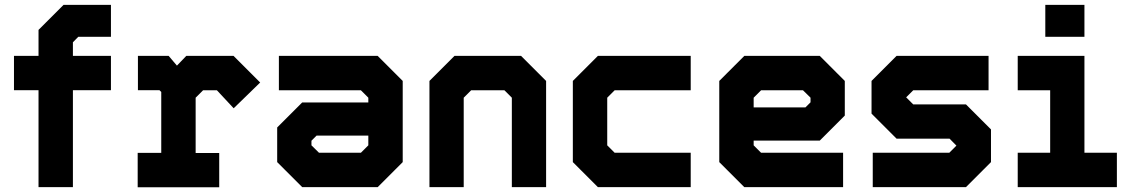

<svg xmlns="http://www.w3.org/2000/svg" viewBox="-20 -770 4638 790"><path d="M138.5 0V-399H37.5V-540H138.5V-647L241.5 -750H436.5V-618.5H302L280 -596V-540H436.5V-399H280V0ZM209.5 -71H209V-470H371.5H209V-619L274 -684H371.5V-683.5H274L209.5 -619V-470H101.5H209.5Z M546.5 0.5V-141H643.5V-391.5L636 -399H547.5V-540H674L708 -500L746.5 -540H941L1050.5 -430.5L941.5 -324.5L872.5 -398.5H815.5L785 -368V-140.5H882V0.5ZM610.5 -71H818H713.5V-408L776 -470H911L956 -420L911 -470H776L713.5 -408L655.5 -470H610.5H655.5L714 -408V-71H610.5Z M1223.5 0 1120.5 -103V-245.5L1223.5 -348.5H1495.5V-368L1465 -398.5H1127.5V-540H1534L1637 -437V-103L1534 0ZM1260 -69 1196 -132V-225L1249 -278H1567.5V-137L1498.5 -69ZM1260 -69H1498.5L1567.5 -137V-403L1502.5 -467H1190H1502.5L1567.5 -403V-278H1249L1196 -225V-132ZM1292.5 -141.5H1465L1495.5 -172V-212H1282.5L1261.5 -191V-172Z M1747 0V-437L1850 -540H2124L2227 -437V0H2086V-368L2055.5 -398.5H1918.5L1888 -368V0ZM1818.5 -71H1818V-396L1892 -470H2085.5L2158.5 -397V-71H2158V-397L2085.5 -470H1892L1818.5 -396Z M2440 0 2337 -103V-437L2440 -540H2822V-398.5H2509L2478.5 -368V-172L2509 -141.5H2822V0ZM2479.5 -70.5H2758.5H2479.5L2408.5 -139V-404.5L2475.5 -470H2758.5H2475.5L2408.5 -404.5V-139Z M3353 -540 3456 -437V-294.5L3353 -191.5H3081V-172L3111.5 -141.5H3449V0H3042.5L2939.5 -103V-437L3042.5 -540ZM3316.5 -471 3380.5 -408V-315L3327.5 -262H3009V-403L3078 -471ZM3316.5 -471H3078L3009 -403V-137L3074 -73H3386.5H3074L3009 -137V-262H3327.5L3380.5 -315V-408ZM3284 -398.5H3111.5L3081 -368V-328H3294L3315 -349V-368Z M3571 0V-141.5H3886L3916.5 -172V-169.5L3887 -199.5H3669L3566 -302.5V-437L3669 -540H4047.5V-398.5H3737.5L3707 -368V-371L3737.5 -340.5H3954.5L4057.5 -237.5V-103L3954.5 0ZM3648 -72.5H3925L3987 -134.5V-213L3925 -272.5H3694L3637.5 -329.5V-408L3699 -469.5H3970.5H3699L3637.5 -408V-329.5L3694 -272.5H3925L3987 -213V-134.5L3925 -72.5H3648Z M4281 -618.5V-750H4442V-618.5ZM4362 -676H4361.5V-700H4362ZM4167.5 0V-141.5H4301V-398.5H4167.5V-540H4442V-141.5H4575.5V0ZM4230.5 -71H4513H4369V-469.5H4230.5H4369V-71H4230.5Z"/></svg>

Font: Tourney Black
Style: Regular
Weight: 900
Version: Version 1.015